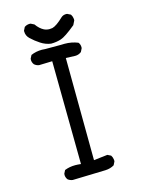

<svg xmlns="http://www.w3.org/2000/svg" viewBox="-122 -895 743 967"><g transform="rotate(-15 250.0 -412.0)"><path d="M361.8 -40Q362.3 -43 362.3 -45.9Q362.3 -48.8 361.3 -53.2Q359.9 -63.5 353.5 -72.8L335.9 -81.5L264.2 -73.2L260.3 -606.9L309.6 -605Q327.1 -605 341.3 -616.2L350.1 -633.8Q350.6 -636.2 350.6 -638.7Q350.6 -654.3 341.8 -664.6Q309.6 -677.7 272.5 -677.7Q264.2 -677.7 254.9 -677.2H171.9H171.4Q163.1 -678.2 154.8 -678.2Q123.5 -678.2 97.2 -666.5L88.4 -649.4Q87.9 -646.5 87.9 -642.1Q87.9 -637.7 89.8 -631.1Q91.8 -624.5 96.7 -618.2Q107.4 -608.9 121.1 -606.9L189.9 -608.9L195.8 -71.3Q178.2 -73.2 166.5 -73.2Q136.2 -73.2 110.8 -63L102.1 -45.9Q101.6 -43 101.6 -38.6Q101.6 -34.2 103.5 -27.6Q105.5 -21 110.4 -14.6Q121.1 -6.3 134.8 -4.4L306.6 -9.3Q333 -10.3 353 -22.5ZM92.3 -790Q92.3 -767.6 109.4 -751.5Q129.9 -731.9 154.8 -715.8Q179.2 -699.7 207.5 -695.8Q235.8 -695.8 259.8 -703.6Q283.7 -710.9 339.4 -756.8L350.1 -778.3Q350.6 -781.2 350.6 -784.2Q350.6 -787.1 349.6 -791.5Q348.1 -801.8 341.8 -811L324.2 -819.8Q321.8 -820.3 319.3 -820.3Q303.2 -820.3 293 -811Q255.9 -775.4 233.9 -770Q226.6 -768.6 218.8 -768.6Q204.1 -768.6 190.9 -774.9Q169.4 -785.6 151.4 -811L133.8 -819.8Q131.3 -820.3 128.9 -820.3Q113.3 -820.3 101.1 -811.5L92.3 -793.9Q92.3 -792 92.3 -790Z"/></g></svg>

Font: Bakudai
Style: Light
Weight: 300
Version: Version 1.48